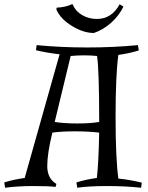

<svg xmlns="http://www.w3.org/2000/svg" viewBox="-74 -874 693 902"><path d="M381 -785Q451 -785 488 -854L506 -843Q485 -800 448 -767Q411 -734 367 -719Q318 -719 264 -752Q210 -785 191 -829L192 -838Q235 -840 263 -854H267Q281 -821 312 -803Q343 -785 381 -785ZM98 -662Q212 -651 336 -651Q460 -651 574 -662L578 -637Q533 -623 482 -616Q469 -520 469 -325.5Q469 -131 482 -35Q535 -30 592 -16L589 8Q515 0 428.5 0Q342 0 289 8L285 -17Q330 -31 381 -38Q389 -104 392 -251Q340 -257 277.5 -257Q215 -257 172 -251Q148 -153 148 -94Q148 -35 191 -10L187 4Q156 0 82.5 0Q9 0 -50 8L-54 -17Q-9 -31 42 -38L206 -619Q150 -625 95 -638ZM183 -301Q228 -294 289.5 -294Q351 -294 392 -301Q392 -543 382 -611Q351 -614 320.5 -614Q290 -614 258 -611Z"/></svg>

Font: Almendra
Style: Regular
Weight: 400
Designer: Ana Sanfelippo
Foundry: Ana Sanfelippo
Version: Version 1.004